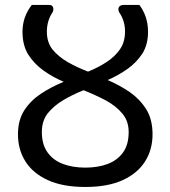

<svg xmlns="http://www.w3.org/2000/svg" viewBox="-20 -736 678 764"><path d="M319.5 8Q230.5 8 171 -19Q111.5 -46 81.5 -93.2Q51.5 -140.5 51.5 -201.5Q51.5 -258.5 77 -297.5Q102.5 -336.5 143.5 -363.5Q184.5 -390.5 233.5 -410.5Q189 -429.5 152.2 -456Q115.5 -482.5 92 -519.5Q69.5 -556.5 69.5 -609.5Q69.5 -668.5 106.5 -716.5H175Q191.5 -716.5 192.5 -700Q192.5 -694 189.5 -687.5Q166.5 -654 166.5 -609.5Q166.5 -568 189 -539Q212.5 -510.5 249.2 -489.2Q286 -468 330.5 -451Q371 -467.5 404 -489Q437 -510.5 457.5 -540Q477.5 -569 477.5 -610.5Q477.5 -653.5 454.5 -686.5Q451 -693.5 451 -699.5Q451 -707 456.8 -711.8Q462.5 -716.5 474.5 -716.5H534.5Q569 -670.5 569 -609.5Q569 -559 547 -523.5Q524 -488 488 -462.2Q452 -436.5 408.5 -417.5Q456 -397 496.5 -369.5Q536.5 -341.5 562 -301Q587 -261 587 -201.5Q587 -140.5 557 -93.2Q527 -46 467.8 -19Q408.5 8 319.5 8ZM319.5 -69Q369.5 -69 408.2 -83.5Q447 -98 469.5 -129.2Q492 -160.5 492 -210.5Q492 -254.5 466.5 -284.5Q441.5 -314.5 401 -336.5Q360 -358 312.5 -377Q267.5 -359 230.5 -336.8Q193.5 -314.5 169.5 -284.5Q146.5 -254.5 146.5 -210.5Q146.5 -162 168.5 -130.5Q190.5 -99 229.5 -84Q268.5 -69 319.5 -69Z"/></svg>

Font: Verano Sans
Style: Regular
Weight: 400
Designer: Lukasz Dziedzic with Adam Twardoch and Botio Nikoltchev
Foundry: tyPoland Lukasz Dziedzic
Version: Version 3.001;December 28, 2019;FontCreator 12.0.0.2547 64-b